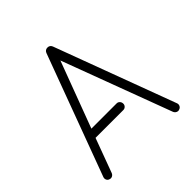

<svg xmlns="http://www.w3.org/2000/svg" viewBox="-193 -862 1016 1016"><g transform="rotate(-45 315.0 -353.5)"><path d="M54 8Q44 5 40 -4.5Q36 -14 40 -24L291 -701Q298 -717 315 -717Q332 -717 339 -701L591 -24Q595 -14 590.5 -4.5Q586 5 576 8Q567 12 557.5 7.5Q548 3 544 -7L315 -620L176 -249H365Q375 -249 382 -241.5Q389 -234 389 -223Q389 -213 382 -206Q375 -199 365 -199H157L86 -7Q82 3 73 7.5Q64 12 54 8Z"/></g></svg>

Font: Kurewa Gothic CJK TC Regular
Style: Regular
Weight: 400
Designer: Max Yao
Foundry: Max-Everyday
Version: Version 1.071; ttfautohint (v1.8.3)